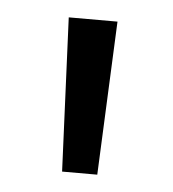

<svg xmlns="http://www.w3.org/2000/svg" viewBox="-32 -751 279 310"><g transform="rotate(5 107.5 -595.5)"><path d="M68 -720 79 -471H136L147 -720Z"/></g></svg>

Font: Aspekta 350
Style: Regular
Weight: 350
Designer: Ivo Dolenc
Version: Version 2.000